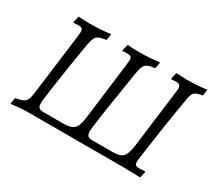

<svg xmlns="http://www.w3.org/2000/svg" viewBox="-122 -887 1274 1137"><g transform="rotate(30 515.0 -318.5)"><path d="M47 -34Q81 -40 97 -47.5Q113 -55 120.5 -71Q128 -87 132 -119L186 -542Q188 -562 188 -567Q188 -583 181.5 -589Q175 -595 158 -595Q144 -595 124 -593L121 -597L132 -640Q173 -637 211 -637Q279 -637 351 -646L344 -603Q309 -598 293.5 -590.5Q278 -583 270.5 -565.5Q263 -548 256 -508Q238 -404 220 -283Q202 -162 195 -104Q194 -97 194 -85Q194 -63 203 -54.5Q212 -46 233 -46H365Q403 -46 423.5 -54Q444 -62 454.5 -83Q465 -104 471 -148L520 -542Q522 -562 522 -567Q522 -583 515.5 -589Q509 -595 493 -595Q476 -595 458 -593L456 -597L467 -640Q508 -637 546 -637Q613 -637 685 -646L678 -603Q643 -598 627.5 -590.5Q612 -583 604 -565.5Q596 -548 590 -508Q539 -195 529 -104Q528 -97 528 -86Q528 -64 537 -55Q546 -46 567 -46H700Q738 -46 757.5 -53.5Q777 -61 787.5 -82.5Q798 -104 804 -147L854 -542Q856 -560 856 -566Q856 -582 849 -588.5Q842 -595 823 -595Q816 -595 792 -593L790 -597L800 -640Q838 -637 876 -637Q943 -637 1009 -646L1002 -603Q965 -598 950.5 -586Q936 -574 931 -543Q911 -430 891.5 -300Q872 -170 863 -101Q860 -82 860 -70Q860 -53 866.5 -47Q873 -41 889 -41L931 -43L933 -40L923 3Q907 3 899 2L810 0H151Q116 0 40 9Z"/></g></svg>

Font: Alegreya SC
Style: Italic
Weight: 400
Italic angle: -7°
Designer: Juan Pablo del Peral
Foundry: Huerta Tipografica
Version: Version 2.007; ttfautohint (v1.6)